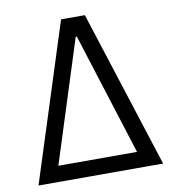

<svg xmlns="http://www.w3.org/2000/svg" viewBox="-78 -757 750 827"><g transform="rotate(-10 296.5 -344.0)"><path d="M24 0 244 -688H348L569 0ZM298 -603H293L123 -69H467Z"/></g></svg>

Font: Assailand
Style: Regular
Weight: 400
Designer: Hector Gatti with collaboration of the Omnibus-Type team
Foundry: Omnibus-Type
Version: Version 0.072;October 19, 2019;FontCreator 12.0.0.2547 64-bi